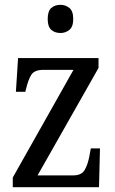

<svg xmlns="http://www.w3.org/2000/svg" viewBox="-20 -777 479 797"><path d="M33 0V-40L285 -487H159Q123 -487 110 -466.5Q97 -446 88 -407L85 -396H46L55 -536H389V-495L136 -49H285Q318 -49 331.5 -71.5Q345 -94 352 -134L357 -161H395L391 0ZM231 -640Q208 -640 193 -653Q178 -666 178 -698Q178 -731 193 -744Q208 -757 231 -757Q252 -757 268 -744Q284 -731 284 -698Q284 -666 268 -653Q252 -640 231 -640Z"/></svg>

Font: Noto Serif Ethiopic Condensed
Style: Regular
Weight: 400
Width: 3
Designer: Monotype Design Team
Foundry: Monotype Imaging Inc.
Version: Version 2.102; ttfautohint (v1.8.4.7-5d5b)